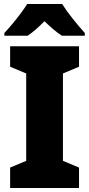

<svg xmlns="http://www.w3.org/2000/svg" viewBox="-20 -947 448 967"><path d="M378 0H31V-103L112 -137V-577L31 -611V-714H378V-611L297 -577V-137L378 -103ZM293 -927Q314 -893 346.5 -852.5Q379 -812 407 -781V-767H292Q270 -781 249 -799Q228 -817 204 -840Q180 -816 160 -798.5Q140 -781 119 -767H2V-781Q19 -799 41 -825Q63 -851 83.5 -878.5Q104 -906 117 -927Z"/></svg>

Font: Noto Sans Ethiopic SemiCondensed Black
Style: Regular
Weight: 900
Width: 4
Designer: Monotype Design Team
Foundry: Monotype Imaging Inc.
Version: Version 2.102; ttfautohint (v1.8.4.7-5d5b)